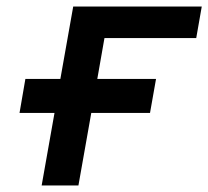

<svg xmlns="http://www.w3.org/2000/svg" viewBox="-20 -570 640 590"><path d="M147.5 -223H40L58 -327.5H165.5L205 -550H600L583 -453H301L279 -327.5H459.5L441 -223H260.5L221 0H108Z"/></svg>

Font: JuliaMono ExtraBoldItalic
Style: Regular
Weight: 800
Italic angle: -9°
Monospace: yes
Designer: cormullion
Foundry: corm
Version: Version 0.049; ttfautohint (v1.8.4)